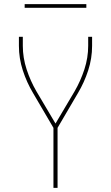

<svg xmlns="http://www.w3.org/2000/svg" viewBox="-20 -914 540 934"><path d="M240 0V-292L141 -461Q110 -513 91 -571.5Q72 -630 72 -691V-735H91V-691Q91 -633 109.5 -576.5Q128 -520 157 -470L250 -313L343 -470Q372 -520 390.5 -576.5Q409 -633 409 -691V-735H428V-691Q428 -630 409 -571.5Q390 -513 359 -461L260 -292V0ZM100 -876V-894H400V-876Z"/></svg>

Font: Iosevka Curly Thin
Style: Regular
Weight: 100
Monospace: yes
Designer: Belleve Invis
Foundry: Belleve Invis
Version: Version 22.1.2; ttfautohint (v1.8.4)